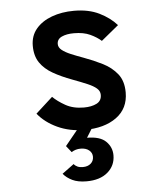

<svg xmlns="http://www.w3.org/2000/svg" viewBox="-54 -570 724 859"><g transform="rotate(-5 308.0 -140.5)"><path d="M311 12Q244.5 12 190 -13.2Q135.5 -38.5 103 -79L179 -148Q200 -127 234.5 -107.5Q269 -88 317 -88Q351.5 -88 374.2 -99.5Q397 -111 397 -138Q397 -155 383 -167.2Q369 -179.5 342 -191Q315 -202.5 276 -217Q227.5 -235 190.8 -256Q154 -277 133.5 -307.2Q113 -337.5 113 -383Q113 -427.5 139.2 -458.8Q165.5 -490 210.2 -506.5Q255 -523 310 -523Q376 -523 423.5 -499.5Q471 -476 501 -442L423 -378Q403.5 -395.5 374 -409.2Q344.5 -423 301 -423Q268 -423 246.5 -413Q225 -403 225 -381Q225 -365.5 239.8 -353.8Q254.5 -342 279.5 -331.5Q304.5 -321 335 -310Q379 -294 418.8 -274Q458.5 -254 483.8 -222.2Q509 -190.5 509 -139Q509 -67 454.8 -27.5Q400.5 12 311 12ZM300 242Q262 242 236.5 229.8Q211 217.5 196 199L249 160Q255 168 265 172.5Q275 177 289 177Q311.5 177 324.8 165.2Q338 153.5 338 135Q338 117 323.8 105.5Q309.5 94 286 94Q263 94 245 106L222 77L293 -10H355L319 48Q377.5 48 403.8 74Q430 100 430 136Q430 182.5 395.5 212.2Q361 242 300 242Z"/></g></svg>

Font: Overpass Mono
Style: Bold
Weight: 700
Monospace: yes
Designer: Delve Withrington, Dave Bailey
Foundry: Delve Fonts LLC
Version: Version 4.000